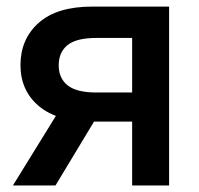

<svg xmlns="http://www.w3.org/2000/svg" viewBox="-20 -566 606 586"><path d="M496.1 0H383.3V-450.2H274.4Q213.4 -450.2 186.3 -428.5Q159.2 -406.7 159.2 -366.7Q159.2 -327.1 186.5 -305.4Q213.9 -283.7 274.4 -283.7H430.7V-194.8H263.7Q154.8 -194.8 98.6 -242.2Q42.5 -289.6 42.5 -367.2Q42.5 -446.8 98.1 -496.3Q153.8 -545.9 261.7 -545.9H496.1ZM149.4 0H19.5L172.9 -248.5H299.3Z"/></svg>

Font: Inter Cardless
Style: Medium
Weight: 500
Designer: Rasmus Andersson
Foundry: rsms
Version: Version 4.001;git-9221beed3